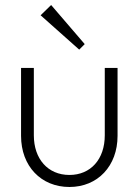

<svg xmlns="http://www.w3.org/2000/svg" viewBox="-20 -736 553 766"><path d="M257 10C370 10 449 -74 449 -194V-465H398V-196C398 -101 342 -38 257 -38C171 -38 115 -102 115 -196V-465H64V-194C64 -73 144 10 257 10ZM142 -675 296 -538 318 -560 184 -716Z"/></svg>

Font: MV Cash ExtraLight
Style: Regular
Weight: 200
Designer: Rodrigo Fuenzalida
Foundry: fragTYPE
Version: Version 1.100;Glyphs 3.1.2 (3151)